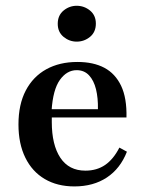

<svg xmlns="http://www.w3.org/2000/svg" viewBox="-20 -647 512 678"><path d="M242.7 11.3Q182.3 11.3 137.9 -14.9Q93.5 -41.1 69.4 -90.3Q45.2 -139.5 45.2 -207.3Q45.2 -278.2 71 -327.4Q96.8 -376.6 143.5 -402.4Q190.3 -428.2 253.2 -428.2Q309.7 -428.2 348.4 -407.7Q387.1 -387.1 407.7 -344Q428.2 -300.8 426.6 -232.3H125L123.4 -261.3H325.8Q326.6 -300.8 319 -331.9Q311.3 -362.9 294.4 -381Q277.4 -399.2 250.8 -399.2Q216.1 -399.2 191.5 -364.9Q166.9 -330.6 162.1 -255.6L163.7 -252.4Q162.9 -245.2 162.9 -236.3Q162.9 -227.4 162.9 -216.1Q162.9 -135.5 193.1 -89.9Q223.4 -44.4 281.5 -44.4Q321.8 -44.4 351.2 -64.5Q380.6 -84.7 401.6 -125.8L428.2 -111.3Q404.8 -51.6 357.3 -20.2Q309.7 11.3 242.7 11.3ZM250.8 -500Q225 -500 204.4 -516.9Q183.9 -533.9 183.9 -562.9Q183.9 -592.7 204.4 -609.7Q225 -626.6 250.8 -626.6Q277.4 -626.6 298 -609.7Q318.5 -592.7 318.5 -563.7Q318.5 -533.9 298 -516.9Q277.4 -500 250.8 -500Z"/></svg>

Font: Playfair
Style: Bold
Weight: 700
Designer: Claus Eggers Sørensen
Foundry: Claus Eggers Sørensen
Version: Version 2.001;gftools[0.9.30]